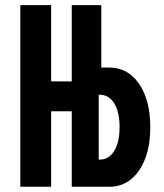

<svg xmlns="http://www.w3.org/2000/svg" viewBox="-20 -713 626 733"><path d="M57.6 0V-693.4H175.3V-402.3H253.9V-693.4H366.7V-455.1H397.5Q468.3 -455.1 511 -392.8Q553.7 -330.6 553.7 -227.5Q553.7 -124.5 511 -62.3Q468.3 0 397.5 0H253.9V-288.1H175.3V0ZM356.9 -351.6V-103.5H359.4Q395.5 -103.5 416 -136.7Q436.5 -169.9 436.5 -227.5Q436.5 -285.6 416 -318.6Q395.5 -351.6 359.4 -351.6Z"/></svg>

Font: CaskaydiaCove NFP SemiBold
Style: Regular
Weight: 600
Designer: Aaron Bell
Foundry: Saja Typeworks
Version: Version 2111.001; VTT 6.35;Nerd Fonts 3.1.1